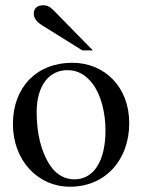

<svg xmlns="http://www.w3.org/2000/svg" viewBox="-20 -698 540 728"><path d="M332 -507 187 -655C170 -673 159 -678 144 -678C122 -678 108 -667 108 -646C108 -630 119 -615 138 -603L292 -507ZM470 -231C470 -369 376 -460 254 -460C119 -460 29 -367 29 -228C29 -89 124 10 245 10C380 10 470 -92 470 -231ZM380 -204C380 -88 336 -18 262 -18C226 -18 194 -36 172 -68C135 -122 119 -194 119 -273C119 -373 166 -432 235 -432C278 -432 306 -412 330 -382C362 -341 380 -272 380 -204Z"/></svg>

Font: STIX Math
Style: Regular
Weight: 400
Designer: MicroPress Inc., with final additions and corrections provided by Coen Hoffman, Elsevier (retired)
Version: Version 1.1.0